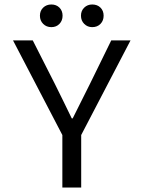

<svg xmlns="http://www.w3.org/2000/svg" viewBox="-20 -836 640 856"><path d="M258 0V-234L38 -656H126L225 -461Q244 -424 262 -386Q280 -348 300 -308H304Q324 -348 343 -386Q362 -424 381 -462L476 -656H562L342 -234V0ZM209 -715Q187 -715 172.5 -729.5Q158 -744 158 -766Q158 -788 172.5 -802Q187 -816 209 -816Q231 -816 245 -802Q259 -788 259 -766Q259 -744 245 -729.5Q231 -715 209 -715ZM391 -715Q370 -715 355.5 -729.5Q341 -744 341 -766Q341 -788 355.5 -802Q370 -816 391 -816Q414 -816 428 -802Q442 -788 442 -766Q442 -744 428 -729.5Q414 -715 391 -715Z"/></svg>

Font: Source Code Pro
Style: Regular
Weight: 400
Monospace: yes
Designer: Paul D. Hunt, Teo Tuominen
Foundry: Adobe Systems Incorporated
Version: Version 1.018;hotconv 1.0.116;makeotfexe 2.5.65601